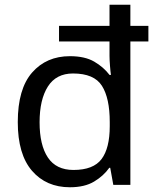

<svg xmlns="http://www.w3.org/2000/svg" viewBox="-20 -780 657 810"><path d="M275 10Q175 10 115 -59.5Q55 -129 55 -265Q55 -405 115.5 -474Q176 -543 275 -543Q338 -543 377.5 -520Q417 -497 442 -464H448Q446 -477 444 -502.5Q442 -528 442 -544V-605H229V-671H442V-760H530V-671H606V-605H530V0H458L445 -72H441Q417 -38 377 -14Q337 10 275 10ZM290 -63Q374 -63 408.5 -109Q443 -155 443 -248V-265Q443 -366 410 -418Q377 -470 288 -470Q217 -470 182 -415Q147 -360 147 -264Q147 -168 182 -115.5Q217 -63 290 -63Z"/></svg>

Font: Noto Sans NKo Unjoined
Style: Regular
Weight: 400
Designer: Monotype Design Team
Foundry: Monotype Imaging Inc.
Version: Version 2.004